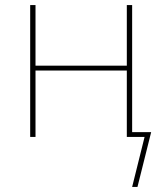

<svg xmlns="http://www.w3.org/2000/svg" viewBox="-20 -540 640 757"><path d="M501 197 550 0H480V-262H120V0H99V-520H120V-281H480V-520H501V-19H576L522 197Z"/></svg>

Font: Iosevka Aile Thin
Style: Regular
Weight: 100
Designer: Belleve Invis
Foundry: Belleve Invis
Version: Version 31.1.0; ttfautohint (v1.8.4)